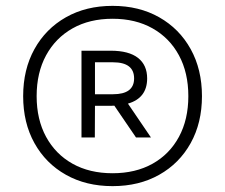

<svg xmlns="http://www.w3.org/2000/svg" viewBox="-20 -769 768 655"><path d="M364 -134Q273.5 -134 204.8 -172.8Q136 -211.5 97.5 -280.8Q59 -350 59 -441Q59 -532 97.5 -601.5Q136 -671 204.8 -710Q273.5 -749 364 -749Q454.5 -749 523.2 -710Q592 -671 630.5 -601.5Q669 -532 669 -441Q669 -350 630.5 -280.8Q592 -211.5 523.2 -172.8Q454.5 -134 364 -134ZM364 -178Q442.5 -178 500.5 -210.5Q558.5 -243 590.5 -302.2Q622.5 -361.5 622.5 -441Q622.5 -521 590.5 -580.2Q558.5 -639.5 500.5 -672.2Q442.5 -705 364 -705Q285.5 -705 227.5 -672.2Q169.5 -639.5 137.2 -580.2Q105 -521 105 -441Q105 -361.5 137.2 -302.2Q169.5 -243 227.5 -210.5Q285.5 -178 364 -178ZM258 -300V-596H357.5Q419.5 -596 450.8 -571.5Q482 -547 482 -501.5Q482 -434.5 416.5 -415.5L495 -300H444L370 -408.5Q364 -408 357.5 -408H304L303.5 -300ZM304 -447.5H365.5Q437.5 -447.5 437.5 -501.5Q437.5 -556.5 365.5 -556.5H304Z"/></svg>

Font: Encode Sans Condensed
Style: Regular
Weight: 400
Width: 3
Designer: Multiple Designers
Foundry: Impallari Type
Version: Version 3.000; ttfautohint (v1.8.3) -l 8 -r 50 -G 200 -x 14 